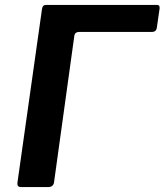

<svg xmlns="http://www.w3.org/2000/svg" viewBox="-20 -762 670 782"><path d="M151 -725Q153 -742 168 -742H619Q632 -742 630 -727L619 -651Q617 -632 599 -632H303Q286 -632 283 -618L200 -19Q197 0 175 0H68Q57 0 53.5 -4.5Q50 -9 51 -18Z"/></svg>

Font: Libre Franklin SemiBold
Style: Italic
Weight: 600
Italic angle: -8°
Designer: Pablo Impallari, Rodrigo Fuenzalida, Nhung Nguyen
Foundry: Impallari Type
Version: Version 3.000